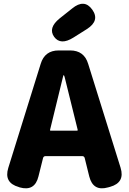

<svg xmlns="http://www.w3.org/2000/svg" viewBox="-20 -1019 700 1043"><path d="M82 -3Q0 -26 25 -107L201 -672Q223 -745 299 -745H361Q437 -745 459 -672L635 -108Q660 -27 578 -4L567 -1Q486 22 465 -60L440 -161Q437 -171 426 -171H228Q217 -171 214 -161L189 -61Q169 22 87 -1ZM252 -314Q251 -309 256 -309H398Q403 -309 402 -314L331 -601Q328 -611 326 -611Q324 -611 322 -601ZM379 -815Q309 -771 274 -819Q240 -867 304 -919L372 -973Q438 -1027 481 -967Q524 -907 452 -861Z"/></svg>

Font: Resource Han Rounded KR Heavy
Style: Regular
Weight: 900
Designer: Cyano Hao (round all glyphs); Ryoko NISHIZUKA 西塚涼子 (kana, bopomofo & ideographs); Paul D. Hunt (Latin, Greek & Cyrillic)
Foundry: Cyano Hao
Version: 0.990